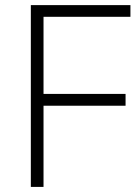

<svg xmlns="http://www.w3.org/2000/svg" viewBox="-20 -734 542 754"><path d="M150.9 0H101.1V-713.9H492.2V-668H150.9V-365.2H473.1V-318.8H150.9Z"/></svg>

Font: TypoPRO Open Sans
Style: Regular
Weight: 300
Foundry: Ascender Corporation
Version: Version 1.10